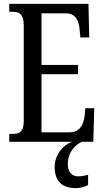

<svg xmlns="http://www.w3.org/2000/svg" viewBox="-20 -734 539 994"><path d="M28 0H356C307 14 263 68 263 130C263 206 303 240 373 240C390 240 419 234 436 224V171C417 176 400 179 386 179C355 179 331 160 331 115C331 52 372 13 405 0H463L468 -174H422L418 -132C412 -88 392 -49 341 -49H195V-350H384V-398H195V-665H322C371 -665 389 -626 392 -582L396 -540H442L438 -714H28V-673H45C78 -673 103 -664 103 -602V-107C103 -52 81 -41 45 -41H28Z"/></svg>

Font: Noto Serif Myanmar ExtCond
Style: Regular
Weight: 400
Width: 2
Designer: Ben Mitchell and the Monotype Design Team
Foundry: Monotype Imaging Inc.
Version: Version 2.106